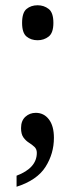

<svg xmlns="http://www.w3.org/2000/svg" viewBox="-20 -556 286 730"><path d="M123 -403Q98 -403 81 -417Q64 -431 64 -469Q64 -508 81 -522Q98 -536 123 -536Q147 -536 165 -522Q183 -508 183 -469Q183 -431 165 -417Q147 -403 123 -403ZM43 154V112Q120 83 120 25Q120 11 111 2.5Q102 -6 90 -13.5Q78 -21 69 -33.5Q60 -46 60 -69Q60 -97 76.5 -112Q93 -127 116 -127Q147 -127 166 -102Q185 -77 185 -32Q185 28 153 78.5Q121 129 43 154Z"/></svg>

Font: Noto Serif Tamil Condensed Medium
Style: Regular
Weight: 500
Width: 3
Designer: Indian Type Foundry, Tom Grace, and the Monotype Design Team
Foundry: Monotype Imaging Inc.
Version: Version 2.004; ttfautohint (v1.8.4.7-5d5b)